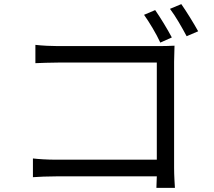

<svg xmlns="http://www.w3.org/2000/svg" viewBox="-20 -874 1040 933"><path d="M734 -825 680 -802C705 -767 740 -709 759 -667L815 -692C795 -730 758 -791 734 -825ZM861 -854 806 -831C833 -796 865 -739 887 -698L943 -722C922 -760 885 -820 861 -854ZM140 -104V-13C167 -15 212 -17 253 -17H742L740 39H830C829 23 826 -22 826 -58V-574C826 -598 828 -629 828 -652C809 -651 779 -650 754 -650H262C230 -650 186 -652 152 -656V-567C176 -568 225 -570 263 -570H742V-98H251C209 -98 165 -101 140 -104Z"/></svg>

Font: Noto Sans KR
Style: Regular
Weight: 400
Designer: Ryoko NISHIZUKA 西塚涼子 (kana, bopomofo & ideographs); Paul D. Hunt (Latin, Greek & Cyrillic); Sandoll Communications 산돌커뮤니
Foundry: Adobe
Version: Version 2.004;hotconv 1.0.118;makeotfexe 2.5.65603